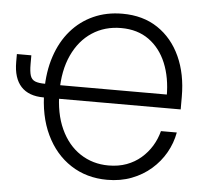

<svg xmlns="http://www.w3.org/2000/svg" viewBox="-53 -793 932 860"><g transform="rotate(5 413.5 -363.5)"><path d="M459.5 9.8Q366.7 9.8 295.7 -36.4Q224.6 -82.5 184.6 -166.5Q144.5 -250.5 144.5 -364.3Q144.5 -449.2 167.5 -518.1Q190.4 -586.9 232.7 -635.7Q274.9 -684.6 333.5 -710.9Q392.1 -737.3 463.4 -737.3Q556.2 -737.3 622.6 -692.9Q689 -648.4 724.6 -570.3Q760.3 -492.2 760.3 -390.1V-333H195.8V-394H714.8L692.9 -386.2Q692.9 -470.2 666.3 -534.7Q639.6 -599.1 588.4 -636Q537.1 -672.9 463.4 -672.9Q389.6 -672.9 333 -635.7Q276.4 -598.6 244.4 -529.5Q212.4 -460.4 212.4 -364.3Q212.4 -267.6 244.4 -198Q276.4 -128.4 332.5 -91.6Q388.7 -54.7 459.5 -54.7Q504.4 -54.7 540.8 -68.1Q577.1 -81.5 605.2 -105.7Q633.3 -129.9 652.3 -161.1Q671.4 -192.4 680.7 -228.5H752Q743.2 -180.2 718.8 -137.2Q694.3 -94.2 656.5 -61.3Q618.7 -28.3 569.1 -9.3Q519.5 9.8 459.5 9.8ZM7.8 -516.1H72.8V-476.6Q72.8 -442.9 78.6 -425Q84.5 -407.2 100.3 -400.9Q116.2 -394.5 145 -394.5H169.4V-333H144Q76.7 -333 42.2 -370.4Q7.8 -407.7 7.8 -480.5Z"/></g></svg>

Font: Inter 16pt Light
Style: Regular
Weight: 300
Version: Version 4.001;git-66647c0bb